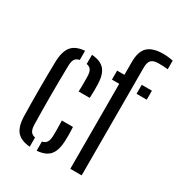

<svg xmlns="http://www.w3.org/2000/svg" viewBox="-191 -932 985 1062"><g transform="rotate(30 302.0 -400.5)"><path d="M46 -118.7Q45 -157.6 44.5 -203.8Q44 -249.9 44 -298.6Q44 -347.2 44.5 -393.9Q45 -440.5 46 -480.1Q49.3 -542.4 75 -572Q100.6 -601.7 157.4 -606.3V-547.8Q137.4 -544.2 128.4 -531Q119.4 -517.8 118.5 -489.6Q117.5 -437.4 117 -391.2Q116.5 -345 116.5 -300.6Q116.5 -256.1 117 -210.2Q117.5 -164.3 118.5 -112.3Q119.4 -83.8 128.4 -70.2Q137.4 -56.5 157.4 -52.3V6.3Q100 1.6 74.3 -27.8Q48.6 -57.1 46 -118.7ZM201.5 6.3V-52.2Q221.3 -56.4 230.2 -70.1Q239.2 -83.7 239.8 -112.3Q240 -131 240.2 -154.9Q240.4 -178.8 239 -208H309.9Q311.3 -186.7 311.6 -162.5Q311.9 -138.4 310.9 -118.7Q308.5 -57 283.1 -27.4Q257.8 2.2 201.5 6.3ZM239 -393.6Q239.9 -409.8 240.1 -427.4Q240.4 -445.1 240.1 -461.4Q239.9 -477.8 239.8 -489.6Q239.2 -517.7 230.2 -530.9Q221.3 -544.1 201.5 -547.7V-606.3Q258.3 -602.1 283.8 -572.7Q309.3 -543.3 310.9 -482.5Q311.5 -463.2 311.4 -439.1Q311.3 -415 309.9 -393.6Z M365.7 -542.6V-600H412.2V-682.7Q412.2 -749.6 443.4 -778.9Q474.6 -808.2 543.1 -808.2Q557 -808.2 574 -806.2Q590.9 -804.2 604.2 -801.6V-746.3Q590.5 -747.9 575.6 -748.7Q560.7 -749.5 544.3 -749.5Q512.4 -749.5 498.6 -735.7Q484.7 -721.9 484.7 -687.5L485.5 0H413L412.2 -542.6ZM522.8 -542.6V-600H587.9V-542.6Z"/></g></svg>

Font: Big Shoulders Stencil Thin
Style: Regular
Weight: 100
Designer: Patric King
Foundry: XO Type Co
Version: Version 2.001